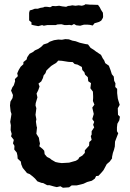

<svg xmlns="http://www.w3.org/2000/svg" viewBox="-20 -865 610 903"><path d="M276 18 264 11 247 15 234 12 213 6H202L183 -4L175 -5L156 -12L145 -25L134 -35L120 -46L107 -51L93 -68L87 -75L80 -92L78 -105L63 -119L62 -133L59 -147L47 -162L48 -179L41 -191L45 -207L32 -224L35 -235L30 -253L31 -276L28 -292L31 -310L34 -329L30 -341L27 -369L29 -387L39 -404L41 -418L32 -439L38 -454L45 -464L51 -483L50 -493L64 -507L61 -520L68 -536L77 -551L90 -563V-573L105 -585L108 -596L119 -612L136 -621L144 -628L160 -635L173 -644L185 -656L204 -662L214 -669L234 -676L254 -679L271 -678L287 -681L304 -680L320 -674L336 -671L355 -664L381 -658L394 -656L406 -640L422 -630L431 -623L455 -607L463 -591L470 -581L475 -568L492 -556L500 -535L506 -516L515 -505L517 -485L523 -473L522 -456L531 -447V-427L534 -402L537 -391L543 -372L534 -356L535 -325L544 -316L541 -299L532 -283L530 -266V-248L536 -238L529 -220L521 -199L520 -176L516 -160L511 -146L507 -127V-120L496 -105L482 -93L474 -78L467 -65L457 -53L443 -38L432 -37L426 -25L412 -15L390 -9L373 -1L362 2L345 6L340 7H317L305 16ZM270 -98 305 -100 337 -109 348 -116 353 -125 367 -133 379 -146V-158L387 -167L399 -180L400 -197L411 -207L407 -225L411 -232V-248L423 -266L418 -278L423 -292L414 -305L421 -329L414 -359L424 -373L417 -390L418 -404V-413L417 -434L405 -450L408 -474L395 -483L393 -502L380 -514L377 -525L367 -536L365 -550L345 -561L331 -564L322 -573L302 -574L271 -579L254 -580L244 -569L232 -562L221 -555L209 -544L198 -533L194 -521L185 -510L182 -498L174 -482L161 -472L166 -458L160 -441L152 -425L156 -407L148 -380L147 -369L151 -356L147 -325L151 -304L149 -293L152 -272L154 -265L151 -236L163 -217L165 -203L168 -190L165 -177L181 -164L188 -156L190 -140L201 -127L215 -120L222 -114L241 -103L255 -100ZM160 -742 139 -746 128 -749V-760L117 -769V-786V-805L120 -816L131 -819L144 -824H158L170 -828L183 -830L190 -833H201L216 -831L227 -837L242 -836L258 -838L273 -835L291 -833L300 -837L310 -838L320 -840L335 -838L350 -840L365 -838L376 -841L382 -845L404 -843H413L441 -842L449 -831L455 -819L464 -805L465 -788L464 -781L456 -768L446 -762L433 -758L425 -756L416 -745L403 -748L392 -749H375L357 -744L339 -746L328 -752L317 -746L306 -748L294 -747H284L269 -751L250 -750L242 -747H228H220H202L186 -744L178 -747Z"/></svg>

Font: Winky Rough Medium
Style: Regular
Weight: 500
Designer: Simon Atzbach
Foundry: typofactur
Version: Version 1.206; ttfautohint (v1.8.4.7-5d5b)